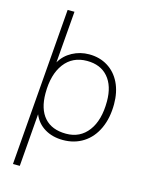

<svg xmlns="http://www.w3.org/2000/svg" viewBox="-137 -812 856 1112"><g transform="rotate(15 291.5 -256.0)"><path d="M528 -270Q528 -187 499 -124Q470 -61 417 -27Q364 7 295 7Q232 7 185.5 -21Q139 -49 118 -100L93 216H52L127 -728H168L143 -418Q168 -462 214.5 -487Q261 -512 315 -512Q378 -512 426.5 -482Q475 -452 501.5 -397.5Q528 -343 528 -270ZM484 -275Q484 -368 439 -420Q394 -472 313 -472Q226 -472 177 -407Q128 -342 128 -229Q128 -134 173 -83.5Q218 -33 303 -33Q387 -33 435.5 -97.5Q484 -162 484 -275Z"/></g></svg>

Font: Muli ExtraLight
Style: Italic
Weight: 275
Italic angle: -4.541°
Designer: Vernon Adams
Foundry: Vernon Adams
Version: Version 2.001